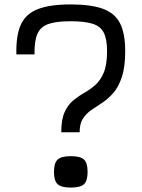

<svg xmlns="http://www.w3.org/2000/svg" viewBox="-20 -834 640 868"><path d="M257 -236Q257 -294 272 -327Q287 -360 310.5 -379.5Q334 -399 360.5 -414Q387 -429 410.5 -449.5Q434 -470 449 -505.5Q464 -541 464 -603Q464 -656 449.5 -685.5Q435 -715 399 -726.5Q363 -738 299 -738Q233 -738 197.5 -725Q162 -712 148.5 -679.5Q135 -647 136 -588H54Q52 -673 74 -722Q96 -771 150.5 -792.5Q205 -814 299 -814Q392 -814 446 -794Q500 -774 523 -728Q546 -682 546 -603Q546 -531 531 -486Q516 -441 492.5 -414Q469 -387 443 -370Q417 -353 393.5 -337Q370 -321 355 -298Q340 -275 340 -236ZM300 14Q257 14 240.5 -1.5Q224 -17 224 -57Q224 -97 240.5 -112.5Q257 -128 300 -128Q344 -128 360 -112.5Q376 -97 376 -57Q376 -17 360 -1.5Q344 14 300 14Z"/></svg>

Font: Victor Mono Thin Medium
Style: Regular
Weight: 500
Monospace: yes
Version: Version 1.561;gftools[0.9.30]